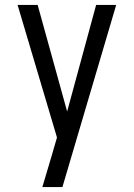

<svg xmlns="http://www.w3.org/2000/svg" viewBox="-20 -540 540 775"><path d="M151 215Q160 185 169 154.5Q178 124 187 94L210 15L51 -520H132L251 -90L368 -520H449L232 215Z"/></svg>

Font: Iosevka Fixed
Style: Regular
Weight: 400
Monospace: yes
Designer: Belleve Invis
Foundry: Belleve Invis
Version: Version 33.2.4